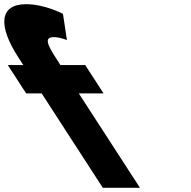

<svg xmlns="http://www.w3.org/2000/svg" viewBox="-365 -895 908 915"><path d="M-253.9 -585H-327.9L-240.5 -450H-166.5L125 0H302L10.5 -450H128.5L41.1 -585H-76.9L-97.6 -617C-143.6 -688 -153.1 -718 -108.1 -718C-79.1 -718 -46 -704 -46 -704L-65 -829C-65 -829 -150.8 -875 -240.8 -875C-368.8 -875 -375 -772 -277.9 -622Z"/></svg>

Font: Hussar
Style: BdOpOblSeven
Weight: 700
Foundry: Cannot Into Space Fonts
Version: Version 2.00